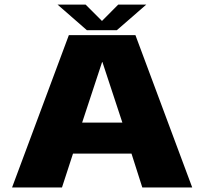

<svg xmlns="http://www.w3.org/2000/svg" viewBox="-20 -832 906 852"><path d="M33.5 0H255L304 -150.5H563.5L611.5 0H833L581 -676H285.5ZM344.5 -288 433 -556.5H434.5L523 -288ZM365.5 -698H498.5L629 -811.5H504.5L432.5 -739L360 -811.5H235.5Z"/></svg>

Font: Anybody SemiExpanded ExtraBold
Style: Regular
Weight: 800
Width: 6
Version: Version 1.113;gftools[0.9.25]